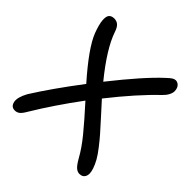

<svg xmlns="http://www.w3.org/2000/svg" viewBox="-189 -860 1022 1022"><g transform="rotate(45 322.0 -349.5)"><path d="M70.8 11.2Q43 11.2 36.6 -18.6Q30.3 -48.3 57.1 -97.2Q127.4 -209.5 240.2 -357.9Q112.8 -502 82 -582Q64.5 -628.4 62 -657.2Q59.6 -686 69.1 -697.8Q78.6 -709.5 99.1 -710Q118.2 -710 131.1 -698.7Q144 -687.5 152.8 -660.2Q184.6 -566.9 295.9 -430.2Q430.2 -600.1 515.1 -678.2Q534.7 -696.8 544.7 -702.9Q554.7 -709 564.9 -709Q574.7 -708.5 583 -702.6Q591.3 -696.8 595.9 -686.3Q600.6 -675.8 600.6 -662.8Q600.6 -649.9 592.3 -633.8Q584 -617.7 567.9 -602.1Q471.2 -510.3 354 -361.8Q370.1 -344.2 415.8 -293.7Q461.4 -243.2 480.7 -221.4Q500 -199.7 525.6 -166.7Q551.3 -133.8 564 -110.8Q577.6 -85.9 584.2 -65.7Q590.8 -45.4 590.6 -32.2Q590.3 -19 585.2 -10Q580.1 -1 571.8 2.9Q563.5 6.8 553.2 6.8Q538.1 6.8 524.4 -4.9Q510.7 -16.6 491.2 -50.8Q464.8 -99.1 418.9 -155.3Q373 -211.4 299.8 -292Q199.2 -156.2 125 -33.2Q109.9 -6.8 98.1 2.2Q86.4 11.2 70.8 11.2Z"/></g></svg>

Font: Shantell Sans Normal
Style: Regular
Weight: 400
Designer: Stephen Nixon, Anya Danilova, Shantell Martin
Foundry: Arrow Type
Version: Version 1.006;[559af2be0]